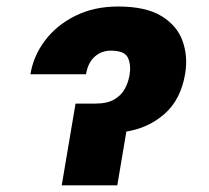

<svg xmlns="http://www.w3.org/2000/svg" viewBox="-20 -558 629 578"><path d="M71.7 -334.5Q80.3 -389.2 115.1 -435.5Q149.9 -481.9 206.3 -510.1Q262.8 -538.4 335.6 -538.4Q419.4 -538.4 466.4 -509.4Q513.5 -480.5 529.8 -434.1Q546.2 -387.8 537.3 -335.2Q524.1 -258.2 475.9 -215.6Q427.6 -172.9 360.4 -161.9L333.1 0H165.8L207.4 -246.1H266.3Q303.3 -246.1 324.8 -259.1Q346.2 -272 356.5 -291.9Q366.8 -311.8 370 -332Q375 -361.5 365.4 -383.5Q355.8 -405.5 313.6 -405.5Q285.5 -405.5 265.1 -387.4Q244.7 -369.3 239 -334.5Z"/></svg>

Font: Inter UI Extra Bold
Style: Italic
Weight: 800
Italic angle: 9.39999°
Designer: Rasmus Andersson
Foundry: rsms
Version: 3.2;8d6f07862